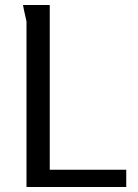

<svg xmlns="http://www.w3.org/2000/svg" viewBox="-20 -748 554 768"><path d="M485 0H86V-662Q86 -663 82.5 -678Q79 -693 75.5 -709.5Q72 -726 72 -728H179V-69H485Z"/></svg>

Font: Rosario
Style: Regular
Weight: 400
Designer: Hector Gatti
Foundry: Omnibus-Type
Version: Version 1.004